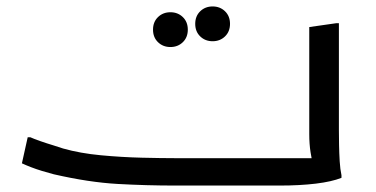

<svg xmlns="http://www.w3.org/2000/svg" viewBox="-20 -576 1168 596"><path d="M66 -150H74Q85 -145 105 -138Q125 -131 145 -125Q165 -119 176 -115Q229 -100 293.5 -94Q358 -88 419.5 -86.5Q481 -85 524 -85H986L952 -64Q948 -78 944 -103.5Q940 -129 940 -160V-492L1024 -504H1032V-172Q1032 -152 1032.5 -126Q1033 -100 1034.5 -75Q1036 -50 1040 -32V-24Q1010 -12 960.5 -6Q911 0 848 0H524Q434 0 345 -5Q256 -10 147 -35Q128 -40 110 -45.5Q92 -51 76.5 -57Q61 -63 48 -69ZM640 -448Q617 -448 601.5 -463Q586 -478 586 -502Q586 -526 601.5 -541Q617 -556 640 -556Q663 -556 678.5 -541Q694 -526 694 -502Q694 -478 678.5 -463Q663 -448 640 -448ZM509 -430Q486 -430 470.5 -445Q455 -460 455 -484Q455 -508 470.5 -523Q486 -538 509 -538Q532 -538 547.5 -523Q563 -508 563 -484Q563 -460 547.5 -445Q532 -430 509 -430Z"/></svg>

Font: Kufam
Style: Regular
Weight: 400
Designer: Wael Morcos, Artur Schmal
Foundry: Original Type
Version: Version 1.301; ttfautohint (v1.8.3)